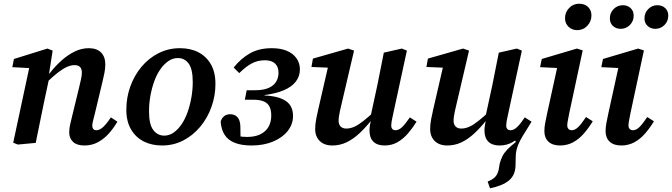

<svg xmlns="http://www.w3.org/2000/svg" viewBox="-20 -768 3612 1032"><path d="M76 9 51 -1 143 -431 175 -400 46 -407 55 -451 235 -507 263 -496 242 -361 246 -356 218 -225Q206 -169 195 -113Q184 -57 172 0ZM434 14Q393 14 372.5 -5.5Q352 -25 352 -56Q352 -78 357.5 -101Q363 -124 369 -149L405 -297Q411 -322 415.5 -342.5Q420 -363 420 -378Q420 -398 410 -408Q400 -418 381 -418Q361 -418 339 -408Q317 -398 290 -377Q263 -356 229 -323L227 -373H246Q278 -414 312 -444Q346 -474 382.5 -491.5Q419 -509 457 -509Q500 -509 523 -486Q546 -463 546 -422Q546 -399 541 -374.5Q536 -350 530 -325L489 -154Q484 -134 480 -118.5Q476 -103 476 -92Q476 -81 481.5 -74.5Q487 -68 498 -68Q515 -68 533 -84Q551 -100 576 -137L611 -114Q592 -81 566 -51.5Q540 -22 507 -4Q474 14 434 14Z M851 14Q795 14 752 -8Q709 -30 684 -73Q659 -116 659 -178Q659 -244 680.5 -303.5Q702 -363 741 -409.5Q780 -456 833 -482.5Q886 -509 947 -509Q1004 -509 1046.5 -487Q1089 -465 1113.5 -422.5Q1138 -380 1138 -317Q1138 -253 1116.5 -193Q1095 -133 1056 -86.5Q1017 -40 965 -13Q913 14 851 14ZM863 -39Q890 -39 913.5 -55.5Q937 -72 956 -100Q975 -128 988 -164.5Q1001 -201 1008.5 -243Q1016 -285 1016 -327Q1016 -397 994 -426.5Q972 -456 936 -456Q909 -456 885.5 -440Q862 -424 842.5 -396.5Q823 -369 809.5 -332Q796 -295 788.5 -253.5Q781 -212 781 -169Q781 -99 804 -69Q827 -39 863 -39Z M1332 14Q1278 14 1241.5 -0.5Q1205 -15 1187 -44Q1169 -73 1166 -114Q1171 -132 1184 -143Q1197 -154 1217 -154Q1242 -154 1256.5 -138Q1271 -122 1272 -88L1273 -14L1220 -46Q1239 -39 1263 -35.5Q1287 -32 1309 -32Q1351 -32 1380 -46.5Q1409 -61 1423.5 -86.5Q1438 -112 1438 -147Q1438 -176 1428.5 -195Q1419 -214 1397.5 -223Q1376 -232 1340 -232H1296L1306 -283H1351Q1395 -283 1423 -295Q1451 -307 1464 -328.5Q1477 -350 1477 -377Q1477 -409 1458.5 -426.5Q1440 -444 1404 -444Q1363 -444 1331 -426Q1299 -408 1266 -375L1236 -405Q1274 -453 1323 -481Q1372 -509 1441 -509Q1488 -509 1521.5 -495Q1555 -481 1573.5 -455Q1592 -429 1592 -395Q1592 -358 1570 -329.5Q1548 -301 1505.5 -283Q1463 -265 1402 -257L1401 -255Q1480 -251 1517.5 -224.5Q1555 -198 1555 -145Q1555 -100 1526.5 -64Q1498 -28 1447.5 -7Q1397 14 1332 14Z M1766 14Q1737 14 1716.5 3Q1696 -8 1685 -28Q1674 -48 1674 -74Q1674 -99 1679.5 -128Q1685 -157 1691 -182L1749 -434L1776 -403L1654 -408L1662 -453L1851 -507L1883 -496L1814 -201Q1810 -185 1807 -170.5Q1804 -156 1802 -143.5Q1800 -131 1800 -119Q1800 -99 1811 -88Q1822 -77 1841 -77Q1863 -77 1885 -87Q1907 -97 1934 -118.5Q1961 -140 1997 -173L2003 -125H1979Q1945 -82 1911.5 -51Q1878 -20 1842.5 -3Q1807 14 1766 14ZM2047 14Q2008 14 1987 -6.5Q1966 -27 1966 -67Q1966 -81 1968.5 -95.5Q1971 -110 1975 -129H1969L2008 -309Q2017 -353 2025.5 -397Q2034 -441 2043 -485L2140 -507L2167 -496L2094 -159Q2089 -139 2086 -121Q2083 -103 2083 -92Q2083 -81 2089 -74.5Q2095 -68 2106 -68Q2123 -68 2140 -83.5Q2157 -99 2183 -137L2219 -114Q2198 -80 2173 -51Q2148 -22 2117 -4Q2086 14 2047 14Z M2614 244 2601 208Q2626 198 2640 184.5Q2654 171 2660 146L2666 111Q2672 89 2681 71Q2690 53 2707.5 35Q2725 17 2753 -5L2740 -27L2807 -112L2837 -114Q2820 -85 2804.5 -61Q2789 -37 2777 -15Q2765 7 2758.5 29.5Q2752 52 2752 77L2751 121Q2750 174 2715 202.5Q2680 231 2614 244ZM2384 14Q2355 14 2334.5 3Q2314 -8 2303 -28Q2292 -48 2292 -74Q2292 -99 2297.5 -128Q2303 -157 2309 -182L2367 -434L2394 -403L2272 -408L2280 -453L2469 -507L2501 -496L2432 -201Q2428 -185 2425 -170.5Q2422 -156 2420 -143.5Q2418 -131 2418 -119Q2418 -99 2429 -88Q2440 -77 2459 -77Q2481 -77 2503 -87Q2525 -97 2552 -118.5Q2579 -140 2615 -173L2621 -125H2597Q2563 -82 2529.5 -51Q2496 -20 2460.5 -3Q2425 14 2384 14ZM2665 14Q2626 14 2605 -6.5Q2584 -27 2584 -67Q2584 -81 2586.5 -95.5Q2589 -110 2593 -129H2587L2626 -309Q2635 -353 2643.5 -397Q2652 -441 2661 -485L2758 -507L2785 -496L2712 -159Q2707 -139 2704 -121Q2701 -103 2701 -92Q2701 -81 2707 -74.5Q2713 -68 2724 -68Q2741 -68 2758 -83.5Q2775 -99 2801 -137L2837 -114Q2816 -80 2791 -51Q2766 -22 2735 -4Q2704 14 2665 14Z M2906 -63Q2906 -84 2910.5 -107.5Q2915 -131 2921 -159L2981 -433L3005 -401L2883 -407L2892 -451L3081 -507L3112 -497L3040 -161Q3036 -139 3032.5 -122Q3029 -105 3029 -94Q3029 -82 3035.5 -75Q3042 -68 3053 -68Q3070 -68 3087 -84Q3104 -100 3130 -139L3166 -116Q3144 -80 3118.5 -50.5Q3093 -21 3061 -3.5Q3029 14 2990 14Q2950 14 2928 -6.5Q2906 -27 2906 -63ZM3082 -606Q3055 -606 3036 -624Q3017 -642 3017 -670Q3017 -702 3039 -725Q3061 -748 3093 -748Q3123 -748 3141 -730.5Q3159 -713 3159 -685Q3159 -653 3137 -629.5Q3115 -606 3082 -606Z M3316 -613Q3291 -613 3274.5 -628.5Q3258 -644 3258 -669Q3258 -699 3278.5 -719.5Q3299 -740 3328 -740Q3353 -740 3369.5 -724.5Q3386 -709 3386 -684Q3386 -654 3365.5 -633.5Q3345 -613 3316 -613ZM3502 -613Q3478 -613 3461 -628.5Q3444 -644 3444 -669Q3444 -699 3464.5 -719.5Q3485 -740 3513 -740Q3539 -740 3555.5 -724.5Q3572 -709 3572 -684Q3572 -654 3551.5 -633.5Q3531 -613 3502 -613ZM3235 -63Q3235 -84 3239.5 -107.5Q3244 -131 3250 -159L3310 -433L3334 -401L3212 -407L3221 -451L3410 -507L3441 -497L3369 -161Q3365 -139 3361.5 -122Q3358 -105 3358 -94Q3358 -82 3364.5 -75Q3371 -68 3382 -68Q3399 -68 3416 -84Q3433 -100 3459 -139L3495 -116Q3473 -80 3447.5 -50.5Q3422 -21 3390 -3.5Q3358 14 3319 14Q3279 14 3257 -6.5Q3235 -27 3235 -63Z"/></svg>

Font: Source Serif 4 SemiBold
Style: Italic
Weight: 600
Italic angle: -12°
Designer: Frank Grießhammer
Foundry: Adobe Systems Incorporated
Version: Version 4.004;hotconv 1.0.116;makeotfexe 2.5.65601